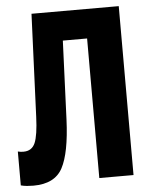

<svg xmlns="http://www.w3.org/2000/svg" viewBox="-52 -754 630 805"><g transform="rotate(-5 263.0 -351.5)"><path d="M110.8 -710.9 92.8 -278.8Q89.8 -201.2 76.2 -169.4Q62.5 -137.7 27.3 -137.7Q21.5 -137.7 15.6 -138.2Q9.8 -138.7 3.4 -140.6V2Q15.6 5.4 29.3 6.6Q43 7.8 56.2 7.8Q146.5 7.8 179.4 -54.4Q212.4 -116.7 218.3 -255.4L231.9 -587.4H334V0H478V-710.9Z"/></g></svg>

Font: Roboto Flex
Style: wght 700 wdth 25 opsz 34 GRAD 0.00 slnt 0.00 XTRA 468 XOPQ 96 YOPQ 79 YTLC 514 YTUC 712 YTAS 750 YTDE -203.00 YTFI 738
Weight: 700
Width: 1
Designer: Berlow after Robertson
Foundry: Google
Version: Version 3.100